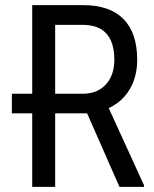

<svg xmlns="http://www.w3.org/2000/svg" viewBox="-20 -731 601 751"><path d="M320.8 -287.6H195.8V0H106V-287.6H26.4V-364.3H106V-710.9H305.2Q409.7 -710.9 463.1 -656.5Q516.6 -602.1 516.6 -497.1Q516.6 -431.2 487.5 -382.1Q458.5 -333 405.3 -308.1L543.5 -5.9V0H447.3ZM195.8 -364.3H304.2Q360.4 -364.3 393.8 -400.4Q427.2 -436.5 427.2 -497.1Q427.2 -633.8 303.2 -633.8H195.8Z"/></svg>

Font: Roboto Condensed
Style: Regular
Weight: 400
Designer: Google
Version: Version 2.001047; 2015